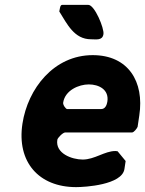

<svg xmlns="http://www.w3.org/2000/svg" viewBox="-20 -760 595 787"><path d="M72 -253C48 -96 139 7 292 7C328 7 480 -2 490 -67L495 -100L462 -140C462 -140 455 -141 453 -141C409 -141 368 -106 319 -106C275 -106 206 -131 215 -187C216 -195 238 -217 247 -217H521C529 -217 541 -233 544 -240L551 -287C572 -425 506 -534 360 -534C201 -534 94 -397 72 -253ZM239 -340C247 -390 303 -414 344 -414C385 -414 428 -393 420 -343C418 -331 412 -313 395 -313H255C250 -313 237 -330 239 -340ZM223 -713C255 -662 284 -599 353 -599C374 -599 400 -593 404 -620C408 -643 368 -740 342 -740H235C227 -740 226 -727 225 -723Z"/></svg>

Font: Asimov Print
Style: CIt
Weight: 500
Designer: Google
Version: Version 2.000980: 2014